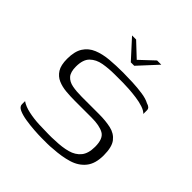

<svg xmlns="http://www.w3.org/2000/svg" viewBox="-169 -736 868 868"><g transform="rotate(45 265.0 -302.5)"><path d="M187 -611H213L280 -548L347 -611H374L291 -521H269ZM55 -59Q75 -45 107.5 -38Q140 -31 174.5 -29.5Q209 -28 235 -28Q245 -28 256 -28Q267 -28 277 -29Q321 -30 354 -39Q387 -48 406 -71Q425 -94 425 -137Q425 -189 398 -204Q371 -219 321 -219Q305 -219 288 -219Q271 -219 252 -219Q233 -219 212 -219Q185 -219 156.5 -221.5Q128 -224 105 -234Q82 -244 68 -266Q54 -288 54 -329Q54 -376 71.5 -403.5Q89 -431 120.5 -444Q152 -457 192 -460.5Q232 -464 277 -464Q304 -464 338 -462.5Q372 -461 402.5 -456.5Q433 -452 451 -442Q462 -439 468 -433.5Q474 -428 474 -419Q474 -416 474 -411.5Q474 -407 474 -403Q474 -399 474 -396Q464 -407 443 -414Q422 -421 396.5 -424.5Q371 -428 347 -429.5Q323 -431 308 -431H257Q218 -431 184 -425Q150 -419 128.5 -398Q107 -377 107 -332Q107 -297 121.5 -280.5Q136 -264 162 -259Q188 -254 222 -254Q256 -254 283.5 -254Q311 -254 333 -254Q376 -254 409 -246.5Q442 -239 461 -214.5Q480 -190 480 -137Q480 -84 456 -54Q432 -24 391 -11.5Q350 1 297 4Q280 6 262.5 6Q245 6 226 6Q207 6 178 4Q149 2 121 -2.5Q93 -7 74 -15.5Q55 -24 55 -39Z"/></g></svg>

Font: Genos Light
Style: Regular
Weight: 300
Designer: Robert E. Leuschke
Foundry: Robert E. Leuschke
Version: Version 1.010